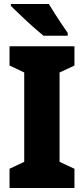

<svg xmlns="http://www.w3.org/2000/svg" viewBox="-20 -947 423 967"><path d="M355 0H28V-97L102 -132V-582L28 -617V-714H355V-617L280 -582V-132L355 -97ZM226 -927Q238 -907 256 -878.5Q274 -850 292 -823.5Q310 -797 321 -781V-767H199Q185 -779 162 -798.5Q139 -818 114.5 -841Q90 -864 69 -884Q48 -904 35 -917V-927Z"/></svg>

Font: Noto Sans Bengali Condensed Black
Style: Regular
Weight: 900
Width: 3
Designer: Joana Ranito - Universal Thirst; Jelle Bosma - Monotype Design Team
Foundry: Universal Thirst ehf.
Version: Version 3.000; ttfautohint (v1.8.4.7-5d5b)